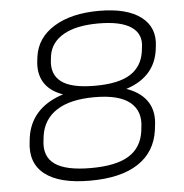

<svg xmlns="http://www.w3.org/2000/svg" viewBox="-51 -757 779 814"><g transform="rotate(-5 338.0 -350.0)"><path d="M300 7Q170 7 108 -41.5Q46 -90 59 -182L61 -199Q70 -259 107 -300.5Q144 -342 207 -364Q270 -386 355 -386Q439 -386 495.5 -364Q552 -342 577.5 -300.5Q603 -259 594 -199L592 -182Q579 -90 505 -41.5Q431 7 300 7ZM308 -46Q415 -46 469.5 -79.5Q524 -113 534 -182L536 -199Q546 -268 499.5 -306Q453 -344 349 -344Q245 -344 187.5 -306.5Q130 -269 120 -199L118 -182Q108 -113 154.5 -79.5Q201 -46 308 -46ZM350 -349Q268 -349 214.5 -368.5Q161 -388 137.5 -426.5Q114 -465 121 -520L123 -536Q134 -616 208 -661.5Q282 -707 400 -707Q518 -707 578 -661.5Q638 -616 627 -536L625 -520Q617 -464 583 -426Q549 -388 490.5 -368.5Q432 -349 350 -349ZM356 -392Q456 -392 506.5 -424Q557 -456 566 -520L568 -536Q577 -593 532.5 -623.5Q488 -654 393 -654Q298 -654 244 -623Q190 -592 181 -536L179 -520Q170 -457 212.5 -424.5Q255 -392 356 -392Z"/></g></svg>

Font: Pathway Extreme 8pt Thin 12pt
Style: Italic
Weight: 100
Italic angle: -8°
Version: Version 1.001;gftools[0.9.26]